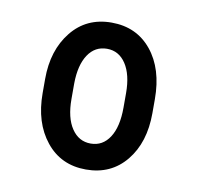

<svg xmlns="http://www.w3.org/2000/svg" viewBox="-53 -776 510 494"><g transform="rotate(10 201.5 -529.0)"><path d="M133.3 -509.3Q133.3 -460 151.9 -432.4Q170.4 -404.8 201.7 -404.8Q232.9 -404.8 251 -432.6Q269 -460.4 269 -510.7V-548.3Q269 -596.7 250.7 -624.5Q232.4 -652.3 201.2 -652.3Q169.9 -652.3 151.9 -625.2Q133.8 -598.1 133.3 -549.8ZM57.6 -548.3Q57.6 -623.5 96.7 -672.1Q135.7 -720.7 201.2 -720.7Q266.6 -720.7 305.7 -672.9Q344.7 -625 344.7 -545.9V-509.3Q344.7 -432.6 305.7 -384.8Q266.6 -336.9 201.2 -336.9Q135.7 -336.9 96.7 -385.5Q57.6 -434.1 57.6 -511.2Z"/></g></svg>

Font: RobotoCondensed-Regular
Style: Regular
Weight: 400
Designer: Google
Version: Version 2.001201; 2014